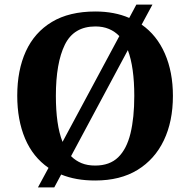

<svg xmlns="http://www.w3.org/2000/svg" viewBox="-20 -775 827 835"><path d="M191 -45Q123 -92 89 -172.5Q55 -253 55 -359Q55 -470 92.5 -552Q130 -634 205.5 -679.5Q281 -725 395 -725Q436 -725 473 -718Q510 -711 542 -697L573 -755H643L596 -668Q662 -622 697 -542Q732 -462 732 -358Q732 -247 692.5 -164.5Q653 -82 578 -36Q503 10 394 10Q351 10 314.5 3.5Q278 -3 246 -16L216 40H145ZM394 -55Q457 -55 494 -91Q531 -127 547.5 -195Q564 -263 564 -358Q564 -420 557 -470Q550 -520 536 -557L289 -96Q309 -76 334.5 -65.5Q360 -55 394 -55ZM499 -618Q480 -638 454 -649Q428 -660 395 -660Q301 -660 262 -580.5Q223 -501 223 -358Q223 -296 230 -246Q237 -196 252 -158Z"/></svg>

Font: Noto Serif Tamil
Style: Italic
Weight: 400
Italic angle: -12°
Designer: Indian Type Foundry, Tom Grace, and the Monotype Design Team
Foundry: Monotype Imaging Inc.
Version: Version 2.003